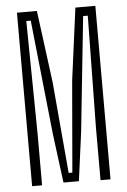

<svg xmlns="http://www.w3.org/2000/svg" viewBox="-56 -841 585 882"><g transform="rotate(-5 237.0 -400.0)"><path d="M56 0V-800H148L191.5 -467L228.5 -46H245.5L281.5 -467L325.5 -800H417.5V0H371.5V-240L379 -758H357.5L302 -228.5L272 -4H201L172 -228.5L116 -758H95.5L102 -240V0Z"/></g></svg>

Font: Big Shoulders Display Thin Light
Style: Regular
Weight: 300
Version: Version 2.002